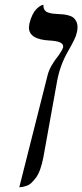

<svg xmlns="http://www.w3.org/2000/svg" viewBox="-20 -574 342 797"><path d="M60.1 203.1 178.2 -264.2Q187.5 -299.8 224.1 -345.2Q237.3 -363.8 242.2 -377.9V-381.8Q242.2 -402.8 186 -405.8Q100.1 -410.2 100.1 -460Q100.1 -464.4 102.1 -476.1Q106.9 -496.6 114.7 -512.2Q122.6 -527.8 130.1 -535.4Q137.7 -543 144.5 -547.6Q151.4 -552.2 155.8 -553.2L160.2 -554.2V-551.8Q160.2 -540 165.3 -532.5Q170.4 -524.9 180.7 -521.7Q190.9 -518.6 197.8 -517.6Q204.6 -516.6 215.8 -516.1Q231.9 -515.1 241.5 -514.4Q251 -513.7 263.9 -510.3Q276.9 -506.8 283.9 -501.5Q291 -496.1 296.4 -485.6Q301.8 -475.1 301.8 -460.9Q301.8 -448.2 297.9 -435.1Q294.9 -417.5 262.2 -360.8Q228.5 -302.2 216.8 -235.8L160.2 78.1Q154.8 106.9 146.7 129.2Q138.7 151.4 128.7 164.3Q118.7 177.2 109.9 185.5Q101.1 193.8 90.3 197.3Q79.6 200.7 75 201.7Q70.3 202.6 64 203.1Z"/></svg>

Font: Common Serif News
Style: Italic
Weight: 450
Italic angle: -12°
Designer: Philipp H. Poll, Khaled Hosny
Foundry: Stefan Peev, Context Ltd.
Version: Version 1.026